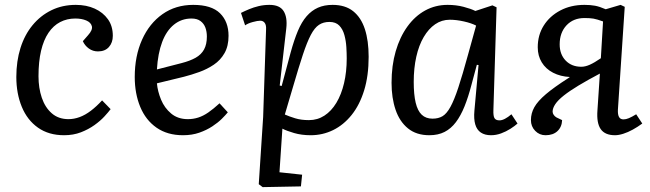

<svg xmlns="http://www.w3.org/2000/svg" viewBox="-20 -541 2667 788"><path d="M291 -521Q335 -521 369 -505.5Q403 -490 423 -462Q443 -434 443 -394Q443 -366 427 -348Q411 -330 382 -330Q361 -330 344.5 -342Q328 -354 320 -372L341 -396Q361 -418 357 -433.5Q353 -449 334 -457Q315 -465 289 -465Q255 -465 227 -450.5Q199 -436 179 -406.5Q159 -377 148.5 -332.5Q138 -288 138 -228Q138 -180 151.5 -140Q165 -100 192.5 -76Q220 -52 261 -52Q284 -52 307 -60.5Q330 -69 353 -86.5Q376 -104 399 -129L434 -93Q425 -81 408.5 -63Q392 -45 367.5 -27.5Q343 -10 312 2Q281 14 243 14Q180 14 136 -17Q92 -48 69.5 -102.5Q47 -157 47 -225Q47 -290 64 -344Q81 -398 113.5 -437.5Q146 -477 191 -499Q236 -521 291 -521Z M773 -521Q848 -521 883 -486.5Q918 -452 918 -394Q918 -352 901.5 -323Q885 -294 857.5 -275.5Q830 -257 798 -245.5Q766 -234 735 -226L624 -199Q627 -166 641 -132Q655 -98 682.5 -75Q710 -52 751 -52Q773 -52 793.5 -58.5Q814 -65 835 -79.5Q856 -94 881 -117L915 -80Q906 -69 890.5 -53.5Q875 -38 851.5 -22.5Q828 -7 798 3.5Q768 14 731 14Q667 14 622.5 -17Q578 -48 555.5 -102.5Q533 -157 533 -225Q533 -311 563 -378Q593 -445 647 -483Q701 -521 773 -521ZM829 -391Q829 -411 823 -427.5Q817 -444 803 -454.5Q789 -465 766 -465Q725 -465 694 -440Q663 -415 645.5 -368.5Q628 -322 624 -256L725 -282Q760 -291 783 -304Q806 -317 817.5 -338Q829 -359 829 -391Z M1072 -421Q1073 -438 1066.5 -447Q1060 -456 1048 -456Q1037 -456 1017 -450.5Q997 -445 986 -437L969 -488Q985 -496 1003 -503.5Q1021 -511 1042 -516Q1063 -521 1086 -521Q1128 -521 1144 -495.5Q1160 -470 1155 -425L1128 -190L1136 -188L1173 -326Q1187 -377 1202.5 -414Q1218 -451 1238.5 -474.5Q1259 -498 1285 -509.5Q1311 -521 1345 -521Q1397 -521 1429.5 -495Q1462 -469 1477.5 -421.5Q1493 -374 1493 -308Q1493 -230 1474.5 -170Q1456 -110 1423 -69Q1390 -28 1347 -7Q1304 14 1255 14Q1218 14 1187 5Q1156 -4 1139 -13L1127 166L1220 176L1215 224L1058 227L1042 215L1060 -61ZM1332 -451Q1307 -451 1289 -439Q1271 -427 1255.5 -397.5Q1240 -368 1223 -316.5Q1206 -265 1183 -186L1149 -71Q1167 -63 1191.5 -55.5Q1216 -48 1248 -48Q1283 -48 1311.5 -66.5Q1340 -85 1360.5 -119Q1381 -153 1392 -199.5Q1403 -246 1403 -301Q1403 -322 1401.5 -347.5Q1400 -373 1393.5 -397Q1387 -421 1372.5 -436Q1358 -451 1332 -451Z M2005 -90Q2004 -65 2009.5 -56Q2015 -47 2030 -47Q2040 -47 2052.5 -53.5Q2065 -60 2079 -72L2104 -34Q2093 -24 2075 -12.5Q2057 -1 2036.5 6.5Q2016 14 1995 14Q1970 14 1953.5 3Q1937 -8 1930.5 -30.5Q1924 -53 1927 -86L1944 -274L1937 -275L1915 -193Q1902 -143 1886.5 -104.5Q1871 -66 1851 -39.5Q1831 -13 1804.5 0.5Q1778 14 1742 14Q1689 14 1654.5 -14Q1620 -42 1603.5 -90.5Q1587 -139 1587 -201Q1587 -272 1604 -330.5Q1621 -389 1652 -432Q1683 -475 1725 -498Q1767 -521 1817 -521Q1852 -521 1882.5 -513Q1913 -505 1931 -496L2001 -519L2018 -511ZM1755 -54Q1779 -54 1796 -64Q1813 -74 1828.5 -102Q1844 -130 1861 -181.5Q1878 -233 1901 -317L1934 -436Q1915 -446 1884 -453Q1853 -460 1826 -460Q1793 -460 1766 -441.5Q1739 -423 1719 -389Q1699 -355 1688.5 -308Q1678 -261 1678 -205Q1678 -153 1686 -119.5Q1694 -86 1711 -70Q1728 -54 1755 -54Z M2442 -239Q2391 -212 2354.5 -190Q2318 -168 2294 -149Q2270 -130 2259 -113.5Q2248 -97 2248 -83Q2248 -76 2252.5 -69.5Q2257 -63 2264 -59L2287 -48Q2286 -20 2268 -3Q2250 14 2219 14Q2194 14 2176.5 -4Q2159 -22 2159 -48Q2159 -76 2173 -101Q2187 -126 2220.5 -154.5Q2254 -183 2312 -220L2319 -225Q2280 -227 2250 -242.5Q2220 -258 2203.5 -285Q2187 -312 2187 -347Q2187 -397 2211.5 -436Q2236 -475 2279.5 -498Q2323 -521 2379 -521Q2403 -521 2422 -517.5Q2441 -514 2466 -503L2527 -521L2544 -513L2516 -91Q2515 -71 2520.5 -61Q2526 -51 2539 -51Q2549 -51 2561 -56Q2573 -61 2591 -72L2616 -34Q2597 -20 2577 -9Q2557 2 2538 8Q2519 14 2504 14Q2463 14 2445.5 -11Q2428 -36 2432 -88ZM2455 -453Q2430 -462 2416 -464.5Q2402 -467 2379 -467Q2333 -467 2305 -437Q2277 -407 2277 -359Q2277 -318 2301.5 -292.5Q2326 -267 2366 -267Q2382 -267 2401 -275.5Q2420 -284 2446 -302Z"/></svg>

Font: Literata
Style: Italic
Weight: 400
Italic angle: -2°
Designer: Latin by Veronika Burian and Jose Scaglione. Greek by Irene Vlachou. Cyrillic by Vera Evstafieva
Foundry: TypeTogether
Version: Version 3.103;gftools[0.9.29]